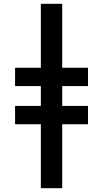

<svg xmlns="http://www.w3.org/2000/svg" viewBox="-20 -843 540 1006"><path d="M194 143V-192H59V-288H194V-392H59V-488H194V-823H306V-488H441V-392H306V-288H441V-192H306V143Z"/></svg>

Font: Iosevka SS08 Regular
Style: Bold
Weight: 700
Monospace: yes
Designer: Belleve Invis
Foundry: Belleve Invis
Version: Version 16.3.4; ttfautohint (v1.8.4)